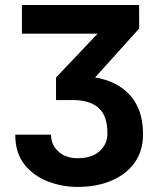

<svg xmlns="http://www.w3.org/2000/svg" viewBox="-20 -548 619 761"><path d="M66.9 -528.3H531.3L531.7 -435.1L302.2 -180.2H202.1V-240.7L366.7 -414.5H66.9ZM202.1 -238.8 287.6 -246.6Q410.6 -246.6 478.8 -187Q546.9 -127.4 546.9 -16.1Q546.9 50.3 513.4 96.9Q480 143.6 421.4 168.2Q362.8 192.9 287.6 192.9Q227.1 192.9 170.4 171.4Q113.8 149.9 77.1 104.2Q40.5 58.6 40.5 -14.2H182.1Q182.1 24.4 210.7 51.8Q239.3 79.1 287.6 79.1Q343.7 79.1 374.8 51Q405.8 22.9 405.8 -18.6Q405.8 -89.8 370.6 -120.6Q335.4 -151.4 268.6 -151.4H202.1Z"/></svg>

Font: RobotoDEMO
Style: Regular
Weight: 400
Designer: Christian Robertson
Foundry: Google
Version: Version 2.136